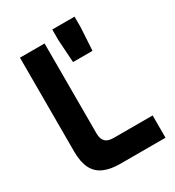

<svg xmlns="http://www.w3.org/2000/svg" viewBox="-187 -892 909 1000"><g transform="rotate(-30 267.5 -391.5)"><path d="M239 0Q182 0 142.5 -17.5Q103 -35 83.5 -73.5Q64 -112 64 -175V-740H212V-199Q212 -175 220.5 -160Q229 -145 244 -139.5Q259 -134 278 -134H512V0ZM292 -582 283 -719V-783H417V-719L409 -582Z"/></g></svg>

Font: Exo Thin
Style: Bold
Weight: 700
Version: Version 2.000